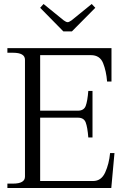

<svg xmlns="http://www.w3.org/2000/svg" viewBox="-20 -941 631 961"><path d="M297 -784 181 -902 198 -921 299 -839Q311 -830 319 -830Q325 -830 338 -839L439 -921L457 -902L340 -784ZM553 -175 537 0H17V-22H45Q105 -22 105 -57V-642Q105 -677 45 -677H17V-700H538V-533H516Q512 -585 496 -625Q480 -665 435 -665H181V-387H370Q400 -387 409 -411Q418 -435 422 -486H443V-253H422Q418 -304 409 -328Q400 -352 370 -352H181V-35H446Q487 -35 506.5 -78Q526 -121 531 -175Z"/></svg>

Font: Taviraj Light
Style: Regular
Weight: 300
Designer: Katatrad Team
Foundry: CadsonDemak
Version: Version 1.001